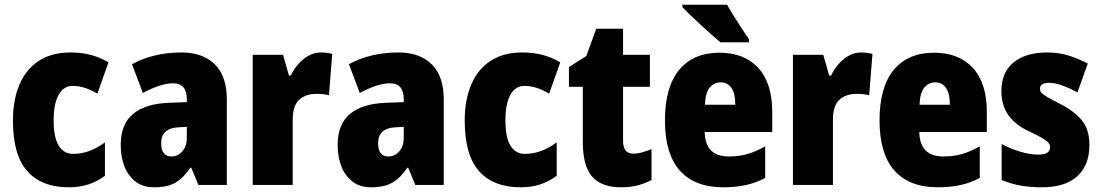

<svg xmlns="http://www.w3.org/2000/svg" viewBox="-20 -786 4678 816"><path d="M273 10Q157 10 96 -58.5Q35 -127 35 -274Q35 -361 62.5 -426Q90 -491 144.5 -527Q199 -563 280 -563Q327 -563 366.5 -552.5Q406 -542 441 -521L394 -388Q367 -404 341 -412.5Q315 -421 288 -421Q251 -421 229.5 -383.5Q208 -346 208 -274Q208 -202 229.5 -167Q251 -132 291 -132Q360 -132 426 -181V-39Q394 -15 356.5 -2.5Q319 10 273 10Z M752 -563Q841 -563 892.5 -513Q944 -463 944 -363V0H823L793 -73H789Q760 -30 726 -10Q692 10 635 10Q588 10 556.5 -14Q525 -38 509 -78.5Q493 -119 493 -169Q493 -258 545 -301.5Q597 -345 696 -349L774 -352V-364Q774 -432 716 -432Q664 -432 587 -391L541 -513Q584 -537 637 -550Q690 -563 752 -563ZM740 -245Q665 -242 665 -177Q665 -121 709 -121Q736 -121 755 -143Q774 -165 774 -200V-247Z M1343 -563Q1367 -563 1392 -557L1378 -381Q1368 -384 1355.5 -385.5Q1343 -387 1324 -387Q1279 -387 1251.5 -362Q1224 -337 1224 -276V0H1054V-553H1183L1208 -465H1216Q1227 -489 1246 -511.5Q1265 -534 1290 -548.5Q1315 -563 1343 -563Z M1674 -563Q1763 -563 1814.5 -513Q1866 -463 1866 -363V0H1745L1715 -73H1711Q1682 -30 1648 -10Q1614 10 1557 10Q1510 10 1478.5 -14Q1447 -38 1431 -78.5Q1415 -119 1415 -169Q1415 -258 1467 -301.5Q1519 -345 1618 -349L1696 -352V-364Q1696 -432 1638 -432Q1586 -432 1509 -391L1463 -513Q1506 -537 1559 -550Q1612 -563 1674 -563ZM1662 -245Q1587 -242 1587 -177Q1587 -121 1631 -121Q1658 -121 1677 -143Q1696 -165 1696 -200V-247Z M2193 10Q2077 10 2016 -58.5Q1955 -127 1955 -274Q1955 -361 1982.5 -426Q2010 -491 2064.5 -527Q2119 -563 2200 -563Q2247 -563 2286.5 -552.5Q2326 -542 2361 -521L2314 -388Q2287 -404 2261 -412.5Q2235 -421 2208 -421Q2171 -421 2149.5 -383.5Q2128 -346 2128 -274Q2128 -202 2149.5 -167Q2171 -132 2211 -132Q2280 -132 2346 -181V-39Q2314 -15 2276.5 -2.5Q2239 10 2193 10Z M2672 -133Q2690 -133 2709 -138.5Q2728 -144 2749 -152V-21Q2721 -6 2689.5 2Q2658 10 2618 10Q2537 10 2497 -35Q2457 -80 2457 -182V-417H2398V-501L2472 -548L2514 -664H2628V-553H2742V-417H2628V-187Q2628 -133 2672 -133Z M3038 -562Q3143 -562 3202.5 -497.5Q3262 -433 3262 -310V-225H2975Q2977 -121 3077 -121Q3120 -121 3155.5 -131Q3191 -141 3232 -164V-30Q3161 10 3054 10Q2932 10 2869 -61.5Q2806 -133 2806 -274Q2806 -416 2866.5 -489Q2927 -562 3038 -562ZM3043 -436Q3015 -436 2996.5 -414Q2978 -392 2976 -341H3105Q3105 -389 3088.5 -412.5Q3072 -436 3043 -436ZM3070 -766Q3081 -746 3099 -717.5Q3117 -689 3134.5 -662Q3152 -635 3163 -620V-606H3042Q3028 -618 3005.5 -637.5Q2983 -657 2958.5 -680Q2934 -703 2913 -723Q2892 -743 2880 -756V-766Z M3639 -563Q3663 -563 3688 -557L3674 -381Q3664 -384 3651.5 -385.5Q3639 -387 3620 -387Q3575 -387 3547.5 -362Q3520 -337 3520 -276V0H3350V-553H3479L3504 -465H3512Q3523 -489 3542 -511.5Q3561 -534 3586 -548.5Q3611 -563 3639 -563Z M3950 -562Q4055 -562 4114.5 -497.5Q4174 -433 4174 -310V-225H3887Q3889 -121 3989 -121Q4032 -121 4067.5 -131Q4103 -141 4144 -164V-30Q4073 10 3966 10Q3844 10 3781 -61.5Q3718 -133 3718 -274Q3718 -416 3778.5 -489Q3839 -562 3950 -562ZM3955 -436Q3927 -436 3908.5 -414Q3890 -392 3888 -341H4017Q4017 -389 4000.5 -412.5Q3984 -436 3955 -436Z M4610 -170Q4610 -84 4558.5 -37Q4507 10 4407 10Q4361 10 4319.5 3Q4278 -4 4237 -21V-174Q4274 -154 4315.5 -141.5Q4357 -129 4393 -129Q4443 -129 4443 -160Q4443 -170 4436.5 -178.5Q4430 -187 4410 -199Q4390 -211 4349 -230Q4293 -257 4264.5 -298Q4236 -339 4236 -400Q4236 -478 4287.5 -520.5Q4339 -563 4431 -563Q4477 -563 4518 -551Q4559 -539 4603 -516L4559 -393Q4529 -410 4497 -422Q4465 -434 4438 -434Q4400 -434 4400 -409Q4400 -399 4406 -392Q4412 -385 4430.5 -374Q4449 -363 4488 -343Q4545 -314 4577.5 -275Q4610 -236 4610 -170Z"/></svg>

Font: Noto Sans Telugu Condensed Black
Style: Regular
Weight: 900
Width: 3
Designer: Jelle Bosma - Monotype Design Team
Foundry: Monotype Imaging Inc.
Version: Version 2.005; ttfautohint (v1.8.4.7-5d5b)